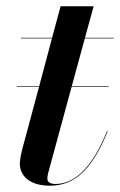

<svg xmlns="http://www.w3.org/2000/svg" viewBox="-20 -580 382 610"><path d="M33.5 -306V-304H104L53.5 -116.5C48 -96.5 43 -73.5 43 -60.5C43 -25 69.5 10 139 10C223 10 276.5 -50.5 322 -163L320 -163.5C271.5 -42 213.5 4.5 156.5 4.5C139.5 4.5 130.5 -1.5 130.5 -12C130.5 -21 133 -30.5 135 -37.5L207.5 -304H325.5V-306H208L249.5 -458H341.5V-460H250L277.5 -560H172.5L145.5 -460H46.5V-458H145L104.5 -306Z"/></svg>

Font: Bodoni* 96pt Medium
Style: Italic
Weight: 500
Italic angle: -13°
Version: Version 2.3